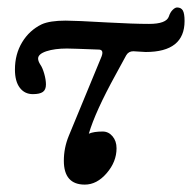

<svg xmlns="http://www.w3.org/2000/svg" viewBox="-20 -480 515 514"><path d="M207 14.2Q150.9 14.2 150.9 -49.8Q150.9 -84 164.1 -116.2L250 -324.2Q259.8 -345.7 246.1 -347.2Q171.4 -350.1 159.2 -350.1Q126.5 -350.1 104.2 -342.8Q82 -335.4 82 -323.2Q82 -316.4 87.9 -307.1Q93.8 -298.8 98.4 -282.7Q103 -266.6 103 -253.9Q103 -239.7 94.7 -233.9Q86.4 -228 67.9 -228Q45.9 -228 33 -245.1Q20 -262.2 20 -293.9Q20 -335 39.3 -366.9Q58.6 -398.9 91.8 -415Q113.8 -424.8 155.8 -424.8Q182.6 -424.8 267.1 -419.9Q337.9 -416 378.9 -416Q425.3 -416 432.1 -436Q435.5 -446.8 442.1 -453.4Q448.7 -460 454.1 -460Q464.8 -460 469.5 -451.9Q474.1 -443.8 474.1 -423.8Q474.1 -340.8 370.1 -340.8Q363.3 -340.8 353 -341.8Q342.8 -342.8 336.9 -342.8Q324.2 -342.8 317.9 -332L290 -280.8Q234.9 -180.7 217.8 -122.1Q231 -127.9 254.9 -127.9Q270.5 -127.9 281.2 -115.2Q292 -102.5 292 -83Q292 -46.9 265.6 -16.4Q239.3 14.2 207 14.2Z"/></svg>

Font: Junicode SmCond
Style: Italic
Weight: 400
Width: 4
Italic angle: -11°
Designer: Peter S. Baker
Version: Version 2.206